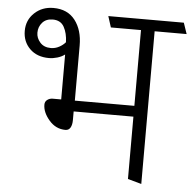

<svg xmlns="http://www.w3.org/2000/svg" viewBox="-51 -745 817 813"><g transform="rotate(5 357.5 -339.0)"><path d="M521 0V-265H267V-228Q267 -208 260 -196Q253 -184 239 -184Q198 -184 169.5 -217Q141 -250 141 -283Q141 -296 151 -303.5Q161 -311 174 -311H210V-502Q197 -492 178.5 -486.5Q160 -481 143 -481Q92 -481 61.5 -511Q31 -541 31 -587Q31 -633 63.5 -663.5Q96 -694 144 -694Q204 -694 236 -652.5Q268 -611 268 -545V-311H521V-633H393L378 -680H699L715 -633H579V16ZM147 -524Q166 -524 182.5 -533Q199 -542 209 -554Q208 -592 193.5 -618.5Q179 -645 145 -645Q117 -645 101 -627Q85 -609 85 -584Q85 -561 101.5 -542.5Q118 -524 147 -524Z"/></g></svg>

Font: Palanquin ExtraLight
Style: Regular
Weight: 275
Designer: Pria Ravichandran
Version: Version 1.001